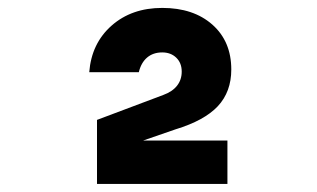

<svg xmlns="http://www.w3.org/2000/svg" viewBox="-20 -938 790 478"><path d="M432.4 -759.8Q432.4 -781.3 418.8 -794.4Q405.2 -807.5 384 -807.5Q361.2 -807.5 346.2 -794.7Q331.3 -782 325.6 -758.3H202.2Q207.8 -830.1 257.8 -874.2Q307.7 -918.3 384 -918.3Q461.6 -918.3 508.7 -876.7Q555.8 -835 555.8 -765Q555.8 -709.5 522.3 -673.6Q488.7 -637.8 417.3 -616.1L273.7 -566.5L272.3 -588.2H546.2V-480H221.5V-639.5L386.3 -701.5Q409.3 -709.9 420.8 -724.7Q432.4 -739.4 432.4 -759.8Z"/></svg>

Font: Martian Mono VF sWd Rg
Style: Regular
Weight: 400
Width: 6
Monospace: yes
Designer: Roman Shamin
Foundry: Evil Martians
Version: Version 1.100